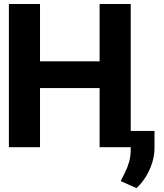

<svg xmlns="http://www.w3.org/2000/svg" viewBox="-20 -739 822 964"><path d="M24.6 0V-718.8H180.9V-431.2H480.1V-718.8H636.3V0H480.1V-296.9H180.9V0ZM755.7 -81.6V2.3Q755.8 40.7 744.1 78.2Q732.4 115.6 712.1 148.3Q691.8 181.1 665.2 205.5L586.1 170.3Q597.2 147.8 608.6 124.9Q620.1 102 628.2 74.3Q636.3 46.7 636.3 10.9V-81.6Z"/></svg>

Font: Inter Display V
Style: Regular
Weight: 400
Designer: Rasmus Andersson
Foundry: rsms
Version: Version 3.015;git-src